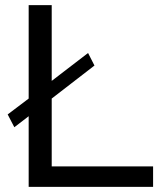

<svg xmlns="http://www.w3.org/2000/svg" viewBox="-20 -730 631 750"><path d="M578 0V-80H182V-345L349 -474L324 -523L182 -414V-710H92V-345L10 -283L36 -233L92 -276V0Z"/></svg>

Font: Raleway Med
Style: Regular
Weight: 500
Designer: Matt McInerney, Pablo Impallari, Rodrigo Fuenzalida
Foundry: Matt McInerney, Pablo Impallari, Rodrigo Fuenzalida
Version: Version 3.00 July 28, 2015